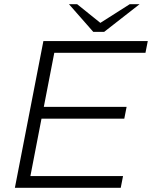

<svg xmlns="http://www.w3.org/2000/svg" viewBox="-20 -896 725 916"><path d="M51 0 187 -700H685L674 -644H239L189 -386H584L573 -330H178L125 -56H567L556 0ZM425 -744 448 -780 599 -876H646L477 -744ZM425 -744 309 -876H348L471 -777L477 -744Z"/></svg>

Font: REM ExtraLight
Style: Italic
Weight: 250
Italic angle: -11°
Designer: Octavio Pardo
Foundry: Ashler Design
Version: Version 1.005;gftools[0.9.28]